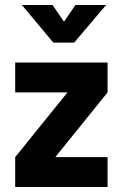

<svg xmlns="http://www.w3.org/2000/svg" viewBox="-20 -751 494 771"><path d="M41 -380H251L41 -120V0H412V-120H202L412 -380V-500H41ZM194 -580H278L406 -731H283L237 -664L191 -731H68Z"/></svg>

Font: RazerF5
Style: Bold
Weight: 700
Foundry: Razer Inc.
Version: Version 1.000;PS 001.001;hotconv 1.0.56